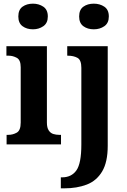

<svg xmlns="http://www.w3.org/2000/svg" viewBox="-20 -788 694 1048"><path d="M160 -628Q126 -628 103 -645Q80 -662 80 -698Q80 -735 103 -751.5Q126 -768 160 -768Q192 -768 216.5 -751.5Q241 -735 241 -698Q241 -662 216.5 -645Q192 -628 160 -628ZM16 0V-52H26Q50 -52 71.5 -64Q93 -76 93 -119V-421Q93 -461 71.5 -472.5Q50 -484 28 -484H15V-536H236V-119Q236 -91 246 -76Q256 -61 271.5 -56.5Q287 -52 302 -52H313V0ZM492 -628Q458 -628 435 -645Q412 -662 412 -698Q412 -735 435 -751.5Q458 -768 492 -768Q525 -768 549.5 -751.5Q574 -735 574 -698Q574 -662 549.5 -645Q525 -628 492 -628ZM312 240V180H319Q370 180 397 142Q424 104 424 1V-418Q424 -461 402.5 -472.5Q381 -484 351 -484H347V-536H568V8Q568 97 537.5 148Q507 199 453.5 219.5Q400 240 331 240Z"/></svg>

Font: Noto Serif Tamil SemiCondensed
Style: Bold Italic
Weight: 700
Width: 4
Italic angle: -12°
Designer: Indian Type Foundry, Tom Grace, and the Monotype Design Team
Foundry: Monotype Imaging Inc.
Version: Version 2.003; ttfautohint (v1.8.4.7-5d5b)